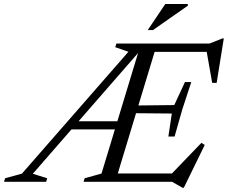

<svg xmlns="http://www.w3.org/2000/svg" viewBox="-95 -892 1118 942"><path d="M66 -39.5 136.5 -17.5 131.5 0H-75L-70 -17.5L12.5 -40L535 -638L470.5 -660.5L476 -678.5H676L470.5 0H315L320.5 -17.5L403 -40.5L587 -647L592.5 -643.5ZM800 29 749.5 0H418L431.5 -41H788L739 -31L893 -191L909.5 -181L807 29ZM240 -257 253.5 -297H519L506.5 -257ZM731 -222 748 -335 522 -337 533 -374 760 -376.5 812.5 -489.5H843.5L799.5 -355.5L761.5 -222ZM946 -485.5 917.5 -647 945.5 -637.5H612.5L625.5 -678.5H933L996 -703.5H1003L968 -485.5ZM630 -744.5 716 -872.5H826.5V-864L655.5 -744.5Z"/></svg>

Font: Newsreader 28pt
Style: Italic
Weight: 400
Italic angle: -17°
Version: Version 1.003